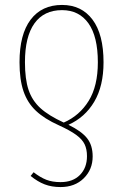

<svg xmlns="http://www.w3.org/2000/svg" viewBox="-20 -549 497 777"><path d="M355 84Q355 137 319 172.5Q283 208 225 208Q189 208 160.5 197Q132 186 104 163L116 148Q143 169 167.5 178.5Q192 188 225 188Q275 188 303.5 159Q332 130 332 83Q332 55 322.5 35Q313 15 288.5 -3Q264 -21 218 -42Q160 -68 125.5 -100.5Q91 -133 75 -180Q59 -227 59 -297Q59 -410 104 -469.5Q149 -529 231 -529Q310 -529 354.5 -469.5Q399 -410 399 -297Q399 -201 361.5 -137.5Q324 -74 257 -44Q310 -18 332.5 10.5Q355 39 355 84ZM238 -53Q302 -81 339 -141Q376 -201 376 -297Q376 -401 338 -454.5Q300 -508 231 -508Q158 -508 119.5 -454.5Q81 -401 81 -297Q81 -229 95.5 -185.5Q110 -142 143.5 -111.5Q177 -81 238 -53Z"/></svg>

Font: Fira Sans Extra Condensed Thin
Style: Regular
Weight: 250
Width: 1
Designer: Carrois Corporate & Edenspiekermann AG
Foundry: Carrois Corporate GbR & Edenspiekermann AG
Version: Version 4.203